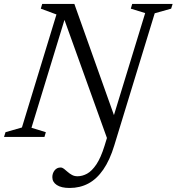

<svg xmlns="http://www.w3.org/2000/svg" viewBox="-36 -696 897 976"><path d="M551 -89 520 40 280.5 -626 298 -615.5 124 -46.5 197 -24 190 0H-15.5L-8 -24L75.5 -48L251 -622.5L171.5 -652L178.5 -676H342ZM545 43Q522.5 117.5 489.2 165.8Q456 214 413.2 236.8Q370.5 259.5 318 259.5Q275.5 259.5 252.8 244.5Q230 229.5 230 204.5Q230 185 241.5 170.2Q253 155.5 272 155.5Q280.5 155.5 289 162Q297.5 168.5 307.5 177.5Q317.5 186.5 329.8 193.2Q342 200 358 200Q382.5 200 406.8 186.8Q431 173.5 453.8 139.8Q476.5 106 495.5 45L702 -629.5L629 -652L636 -676H841.5L834 -652L750.5 -628.5Z"/></svg>

Font: Newsreader 16pt 16pt
Style: Italic
Weight: 400
Italic angle: -17°
Version: Version 1.003